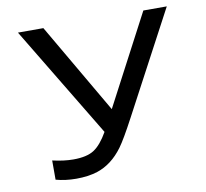

<svg xmlns="http://www.w3.org/2000/svg" viewBox="-76 -753 906 846"><g transform="rotate(-10 376.5 -330.5)"><path d="M201.2 -77.1Q261.7 -77.1 293.9 -98.1Q326.2 -119.1 356.9 -172.9L57.1 -669.9H170.9L405.8 -266.1L618.2 -669.9H723.1L481 -214.8Q433.6 -125.5 409.2 -92.3Q360.4 -25.9 293.9 -4.4Q252.9 8.8 199.2 8.8Q150.4 8.8 107.9 -2.9V-88.9Q159.2 -77.1 201.2 -77.1Z"/></g></svg>

Font: LT Wave
Style: Regular
Weight: 400
Designer: Daniel Lyons
Version: Version 2.5 (Glyphs App)